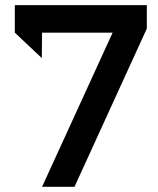

<svg xmlns="http://www.w3.org/2000/svg" viewBox="-20 -720 610 740"><path d="M37.1 -700.2H545.9V-609.9L267.1 0H142.1L414.1 -594.2H142.1L141.1 -496.1L37.1 -594.2Z"/></svg>

Font: TruenoRg
Style: Book
Weight: 400
Designer: Julieta Ulanovsky
Foundry: Julieta Ulanovsky
Version: Version 3.001b